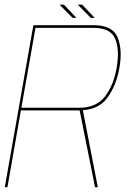

<svg xmlns="http://www.w3.org/2000/svg" viewBox="-29 -780 542 800"><path d="M-9 0H2L58 -320H299.5Q379 -320 417.2 -371.2Q455.5 -422.5 468.5 -497.5Q482 -572.5 461.2 -623.8Q440.5 -675 361 -675H110ZM367 0H378.5L314.5 -329.5L302 -324ZM60 -331 119 -664H359.5Q433 -664 451.5 -617.2Q470 -570.5 457 -497.5Q444.5 -425 408.5 -378Q372.5 -331 300.5 -331ZM349.5 -705.5H365.5L313.5 -760.5H295ZM273.5 -705.5H289.5L237.5 -760.5H219Z"/></svg>

Font: Anybody Thin
Style: Italic
Weight: 100
Italic angle: -10°
Designer: Tyler Finck
Foundry: Etcetera Type Company
Version: Version 1.114;gftools[0.9.25]